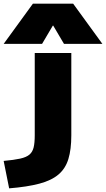

<svg xmlns="http://www.w3.org/2000/svg" viewBox="-101 -810 580 1050"><path d="M-81 70Q-25 65 9 57.5Q43 50 60 35.5Q77 21 83 -4Q89 -29 89 -70V-520H289V-70Q289 7 273 59.5Q257 112 218.5 144.5Q180 177 114 194.5Q48 212 -51 220ZM-81 -570 79 -790H299L459 -570H249L190 -670H188L129 -570Z"/></svg>

Font: M PLUS 1 Black
Style: Regular
Weight: 900
Designer: Coji Morishita
Foundry: UNDERFOREST DESIGN
Version: Version 1.001